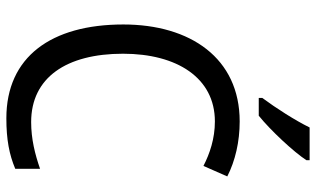

<svg xmlns="http://www.w3.org/2000/svg" viewBox="-215 -835 994 604"><g transform="rotate(90 282.0 -533.0)"><path d="M484 -1000V-1010H381C359 -965 320 -904 288 -861V-850H344C389 -886 459 -961 484 -1000ZM362 -712C416 -712 463 -696 502 -676L535 -751C486 -776 426 -790 362 -790C163 -790 57 -635 57 -424C57 -197 159 -56 352 -56C419 -56 466 -65 511 -84V-162C465 -146 417 -134 364 -134C224 -134 149 -245 149 -423C149 -593 225 -712 362 -712Z"/></g></svg>

Font: Noto Sans Malayalam UI SemiCondensed
Style: Regular
Weight: 400
Width: 4
Designer: Jelle Bosma - Monotype Design Team
Foundry: Monotype Imaging Inc.
Version: Version 2.104